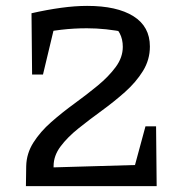

<svg xmlns="http://www.w3.org/2000/svg" viewBox="-20 -632 620 652"><path d="M68 0 69 -68Q70 -111 93.5 -148Q117 -185 154 -217.5Q191 -250 233 -280.5Q275 -311 312 -341.5Q349 -372 373 -404.5Q397 -437 397 -473Q397 -499 386.5 -519Q376 -539 352 -557L407 -522Q340 -536 275 -536Q231 -536 188 -531Q145 -526 101 -516L87 -587Q140 -599 187.5 -605.5Q235 -612 276 -612Q377 -612 433 -577Q489 -542 489 -474Q489 -429 465.5 -391Q442 -353 405 -320Q368 -287 326 -256.5Q284 -226 246.5 -196Q209 -166 185.5 -134.5Q162 -103 162 -68L161 0ZM106 0V-62L485 -73V0ZM419 0 474 -203H510L512 0ZM89 -379 87 -587 176 -588 126 -379Z"/></svg>

Font: Piazzolla 24pt Medium
Style: Regular
Weight: 500
Designer: Juan Pablo del Peral
Foundry: Huerta Tipografica
Version: Version 2.005